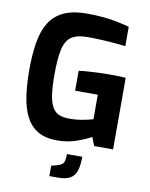

<svg xmlns="http://www.w3.org/2000/svg" viewBox="-102 -821 869 1110"><g transform="rotate(10 333.0 -265.5)"><path d="M274 5Q204 5 159.5 -21.5Q115 -48 90 -97.5Q65 -147 55 -216Q45 -285 45 -370Q45 -459 56.5 -529Q68 -599 97.5 -647.5Q127 -696 180.5 -721.5Q234 -747 318 -747Q369 -747 411.5 -743Q454 -739 492 -731.5Q530 -724 568 -714V-600Q547 -603 512 -606Q477 -609 434 -611.5Q391 -614 345 -614Q282 -614 249.5 -591.5Q217 -569 205 -515.5Q193 -462 193 -369Q193 -297 199.5 -251Q206 -205 221 -178.5Q236 -152 260.5 -141.5Q285 -131 321 -131Q362 -131 399.5 -138Q437 -145 460 -152V-296H327V-413Q348 -416 377 -418Q406 -420 437.5 -421.5Q469 -423 498 -423Q530 -423 555.5 -422.5Q581 -422 602 -420V0H491L471 -50Q442 -33 389 -14Q336 5 274 5ZM266 216V155L293 148Q312 143 323.5 136.5Q335 130 339.5 115.5Q344 101 344 73H434Q434 123 424 154.5Q414 186 388.5 201Q363 216 318 216Z"/></g></svg>

Font: Exo Thin
Style: Bold
Weight: 700
Version: Version 2.000